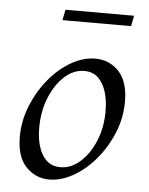

<svg xmlns="http://www.w3.org/2000/svg" viewBox="-49 -670 562 725"><g transform="rotate(5 232.0 -307.0)"><path d="M164 15Q113 15 76.5 -22.5Q40 -60 40 -137Q40 -197 63 -254Q86 -311 123.5 -356.5Q161 -402 207 -428.5Q253 -455 299 -455Q352 -455 388 -417Q424 -379 424 -302Q424 -241 400.5 -184Q377 -127 339 -82Q301 -37 255 -11Q209 15 164 15ZM202 -35Q243 -35 278 -66.5Q313 -98 334 -150Q355 -202 354 -263Q354 -302 344 -334Q334 -366 314 -385.5Q294 -405 261 -405Q220 -405 185.5 -373Q151 -341 130.5 -289.5Q110 -238 110 -177Q110 -112 134 -73.5Q158 -35 202 -35ZM170 -629H430L422 -589H162Z"/></g></svg>

Font: Bona Nova SC
Style: Italic
Weight: 400
Italic angle: -4°
Designer: Mateusz Machalski
Foundry: Capitalics
Version: Version 4.001; ttfautohint (v1.8.4.7-5d5b)